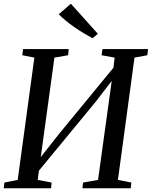

<svg xmlns="http://www.w3.org/2000/svg" viewBox="-22 -1005 810 1025"><path d="M-2 0 1.5 -30.5 72.5 -44.5 161.5 -697.5 97 -710 101 -743H345L341.5 -710L268.5 -697.5L190 -125.5L170.5 -134.5L291.5 -288L612 -678L578.5 -601L590 -697.5L520.5 -710L525 -743H768.5L764.5 -710L696 -697.5L607.5 -44.5L679 -30.5L676 0H418L421.5 -30.5L501.5 -44.5L579.5 -609.5L600.5 -607L489 -462L157 -59L190.5 -132L179.5 -44.5L253.5 -30.5L250.5 0ZM472 -801Q451 -812 425.8 -827.2Q400.5 -842.5 375.2 -860Q350 -877.5 328.2 -895.5Q306.5 -913.5 291.5 -929L356.5 -985L500.5 -824.5Z"/></svg>

Font: Merriweather 72pt
Style: Italic
Weight: 400
Italic angle: -7.8°
Version: Version 2.101